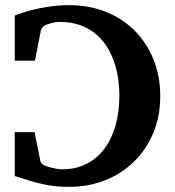

<svg xmlns="http://www.w3.org/2000/svg" viewBox="-20 -707 676 743"><path d="M600.1 -335Q600.1 -256.3 573 -191.9Q545.9 -127.4 498.3 -81.1Q450.7 -34.7 386.5 -9.3Q322.3 16.1 248 16.1Q219.2 16.1 195.6 13.7Q171.9 11.2 148.2 6.1Q124.5 1 97.9 -6.8Q71.3 -14.6 37.1 -25.9V-195.8H113.8L136.2 -84Q136.2 -81.5 140.4 -75.9Q144.5 -70.3 148.9 -67.9Q153.3 -65.9 161.4 -63.2Q169.4 -60.5 179.7 -57.9Q189.9 -55.2 200.7 -53.5Q211.4 -51.8 221.2 -51.8Q272 -51.8 313 -72Q354 -92.3 382.6 -129.6Q411.1 -167 426.5 -219.5Q441.9 -272 441.9 -336.9Q441.9 -372.1 436.5 -406.7Q431.2 -441.4 419.7 -473.1Q408.2 -504.9 389.9 -532Q371.6 -559.1 346.2 -579.1Q320.8 -599.1 287.4 -610.6Q253.9 -622.1 211.9 -622.1Q193.8 -622.1 178 -617.4Q162.1 -612.8 153.8 -608.9Q149.9 -607.4 144.5 -601.1Q139.2 -594.7 138.2 -589.8L115.2 -472.2H37.1V-647Q46.4 -650.9 66.2 -657.5Q85.9 -664.1 113.5 -670.7Q141.1 -677.2 175.5 -682.1Q210 -687 249 -687Q325.7 -687 390.4 -660.9Q455.1 -634.8 501.5 -588.1Q547.9 -541.5 574 -476.8Q600.1 -412.1 600.1 -335Z"/></svg>

Font: Charis SIL Am
Style: Bold
Weight: 700
Foundry: SIL International
Version: Version 5.000